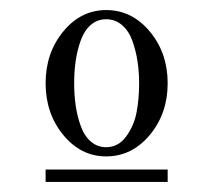

<svg xmlns="http://www.w3.org/2000/svg" viewBox="-20 -720 420 378"><path d="M69.8 -361.8V-386.2H310.1V-361.8ZM189 -430.2Q212.9 -430.2 228.3 -451.2Q243.7 -472.2 248.8 -498.5Q253.9 -524.9 253.9 -556.2Q253.9 -578.6 250.7 -599.4Q247.6 -620.1 240.7 -639.4Q233.9 -658.7 220.5 -670.4Q207 -682.1 189 -682.1Q171.4 -682.1 158.4 -670.7Q145.5 -659.2 138.7 -639.6Q131.8 -620.1 128.9 -599.4Q126 -578.6 126 -556.2Q126 -533.7 128.9 -512.9Q131.8 -492.2 138.7 -472.7Q145.5 -453.1 158.4 -441.7Q171.4 -430.2 189 -430.2ZM189 -700.2Q239.7 -700.2 274.9 -658Q310.1 -615.7 310.1 -556.2Q310.1 -496.6 274.9 -454.3Q239.7 -412.1 189 -412.1Q139.2 -412.1 104.5 -454.3Q69.8 -496.6 69.8 -556.2Q69.8 -615.7 104.5 -658Q139.2 -700.2 189 -700.2Z"/></svg>

Font: Flanker Steampunk
Style: Regular
Weight: 400
Designer: Alexey Kryukov, Leonardo Di Lena
Foundry: Alexey Kryukov, Leonardo Di Lena
Version: 1.210